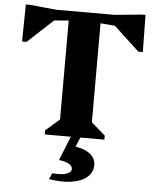

<svg xmlns="http://www.w3.org/2000/svg" viewBox="-62 -756 861 1058"><g transform="rotate(5 368.5 -227.0)"><path d="M203.6 0V-22.4L280.6 -89.4V-669.8L353.4 -643.2L60 -617.8V-690H677.2V-617.8L383.8 -643.2L456.6 -669.8V-89.4L533.6 -22.4V0ZM34.6 -499.4 37.6 -704.4H59.8L207 -690L215 -643.6L59.4 -499.4ZM677.8 -499.4 522.2 -643.6 530.2 -690 677.4 -704.4H699.6L702.6 -499.4ZM248.8 243.2 263.4 209.6Q311.4 214.2 340.2 205.1Q369 196 369 176.8Q369 160.6 349.4 149.1Q329.8 137.6 294.2 133.6L352.2 -10.2H404.6L378.8 52.4Q430.2 59.4 460.3 83.9Q490.4 108.4 490.4 143.2Q490.4 185 459.5 211.5Q428.6 238 374.1 246.5Q319.6 255 248.8 243.2Z"/></g></svg>

Font: Platypi Light
Style: Regular
Weight: 300
Designer: David Sargent
Foundry: Bolt Cutter Type
Version: Version 1.200